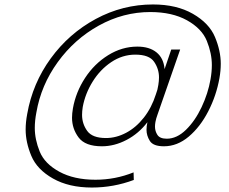

<svg xmlns="http://www.w3.org/2000/svg" viewBox="-20 -650 1028 861"><path d="M666 -630Q772 -630 845 -588Q918 -546 944 -484Q970 -422 970 -364Q970 -333 964 -299Q950 -221 914 -151Q878 -81 826.5 -37.5Q775 6 715 6Q667 6 652 -18Q637 -42 637 -68Q637 -84 641 -102Q602 -51 547.5 -22.5Q493 6 437 6Q362 6 332.5 -33.5Q303 -73 303 -122Q303 -141 307 -164Q320 -237 361.5 -300.5Q403 -364 465 -402.5Q527 -441 596 -441Q650 -441 682 -415Q714 -389 718 -340L748 -428H788L686 -135Q680 -119 677 -103Q675 -92 675 -82Q675 -62 686 -45Q697 -28 728 -28Q773 -28 814 -68Q855 -108 884 -169.5Q913 -231 924 -294Q930 -328 930 -358Q930 -411 907.5 -466.5Q885 -522 818.5 -559Q752 -596 654 -596Q533 -596 423.5 -535.5Q314 -475 239 -371.5Q164 -268 143 -145Q136 -109 136 -76Q136 -25 158 29.5Q180 84 246 120Q312 156 408 156Q497 156 579 123L580 157Q489 191 392 191Q289 191 217.5 150.5Q146 110 120.5 49Q95 -12 95 -69Q95 -102 102 -139Q126 -276 207.5 -388Q289 -500 409.5 -565Q530 -630 666 -630ZM455 -31Q501 -31 545.5 -54.5Q590 -78 625 -122.5Q660 -167 679 -227Q687 -247 690 -269Q693 -287 693 -303Q693 -341 671 -373Q649 -405 587 -405Q529 -405 479 -371.5Q429 -338 395.5 -284Q362 -230 351 -170Q348 -151 348 -135Q348 -95 371 -63Q394 -31 455 -31Z"/></svg>

Font: Fz Poppins ExtLt
Style: Italic
Weight: 200
Italic angle: -10°
Designer: Ninad Kale (Devanagari), Jonny Pinhorn (Latin)
Foundry: Indian Type Foundry
Version: Vit hóa bi Vntype.Com & FontZin.Com